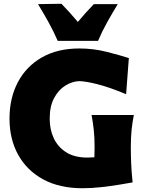

<svg xmlns="http://www.w3.org/2000/svg" viewBox="-20 -986 765 1020"><path d="M418 14Q296 14 209.2 -33.2Q122.5 -80.5 76.5 -163.8Q30.5 -247 30.5 -355.5Q30.5 -465.5 75 -549.5Q119.5 -633.5 202.5 -681Q285.5 -728.5 401.5 -728.5Q476 -728.5 546 -710.8Q616 -693 664.5 -677.5L650 -485.5Q560.5 -523 496.2 -539Q432 -555 400 -555Q363.5 -553.5 327.5 -531.5Q291.5 -509.5 267.8 -465.8Q244 -422 244 -355Q244 -299 265 -253Q286 -207 328.8 -178.8Q371.5 -150.5 437 -149Q460.5 -149 481.5 -150.5Q482.5 -178 482.5 -205.5Q482.5 -256 478.2 -295.2Q474 -334.5 466.5 -375H691Q683 -334.5 679 -295.2Q675 -256 675 -205.5Q675 -162 676.8 -118Q678.5 -74 684.5 -17Q657.5 -12 613.2 -4.8Q569 2.5 517.8 8.2Q466.5 14 418 14ZM286.5 -769Q265.5 -818 238.5 -866.8Q211.5 -915.5 182 -964L306.5 -966Q352.5 -918.5 393.5 -869.5Q433 -917 478.5 -964H605.5Q576 -915.5 548.8 -866.8Q521.5 -818 501 -769Z"/></svg>

Font: Commissioner Flair ExtraBold
Style: Regular
Weight: 800
Designer: Kostas Bartsokas
Foundry: Kostas Bartsokas
Version: Version 1.000; ttfautohint (v1.8.3)